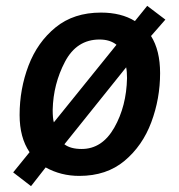

<svg xmlns="http://www.w3.org/2000/svg" viewBox="-20 -592 613 656"><path d="M86 44 136 -20Q188 9 251 9Q344 9 405.5 -42.5Q467 -94 497 -174.5Q527 -255 527 -342Q527 -420 496 -469L545 -525L483 -572L441 -520Q394 -549 325 -549Q232 -549 170 -498.5Q108 -448 77.5 -368Q47 -288 47 -199Q47 -122 81 -72L25 -3ZM164 -174Q160 -187 160 -217Q162 -305 202 -381Q242 -457 320 -457Q356 -457 378 -439ZM259 -83Q221 -83 200 -99L411 -362Q414 -348 414 -325Q412 -229 370.5 -156Q329 -83 259 -83Z"/></svg>

Font: Noto Sans UI Medium
Style: Italic
Weight: 500
Italic angle: -12°
Designer: Monotype Design Team
Foundry: Monotype Imaging Inc.
Version: Version 1.901